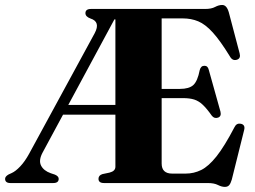

<svg xmlns="http://www.w3.org/2000/svg" viewBox="-24 -736 1026 772"><path d="M440 -65.5V-275H229.5L147.5 -123Q130.5 -91.5 141 -70.5Q151.5 -49.5 180 -39.5L196.5 -34Q212 -27.5 212 -17Q212 0 190 0H18Q-3.5 0 -3.5 -17Q-3.5 -26.5 10.5 -34.5L22.5 -40Q38.5 -47 57.2 -66.8Q76 -86.5 93.5 -118.5L357 -603Q381 -648.5 340 -661.5Q319.5 -669 319.5 -683Q319.5 -700 342 -700H801Q826 -700 840.8 -708Q855.5 -716 869.5 -716Q887.5 -716 896 -686.5L939.5 -521.5Q945 -501.5 929 -496Q911 -490 900.5 -509Q861.5 -572.5 831.5 -605.5Q801.5 -638.5 773.2 -650.2Q745 -662 710.5 -662H626V-378.5H699Q736.5 -378.5 753.5 -394.2Q770.5 -410 779 -454Q783.5 -471.5 797.5 -471.5Q811.5 -472 815.5 -455L862.5 -287Q867 -268 852.5 -263Q837.5 -258 827.5 -271Q807.5 -299.5 791.2 -314.8Q775 -330 756.8 -335.8Q738.5 -341.5 712 -341.5H626V-78.5Q626 -38 668.5 -38H722.5Q755.5 -38 785 -52.5Q814.5 -67 846.5 -107.2Q878.5 -147.5 919 -225Q927 -241.5 944 -238.5Q963.5 -234.5 957.5 -212.5L908 -14Q903.5 1.5 897.5 8.5Q891.5 15.5 880 15.5Q867.5 15.5 852.2 7.8Q837 0 811.5 0H394.5Q372 0 372 -17Q372 -31 388 -36L416.5 -42Q440 -48 440 -65.5ZM436 -658 250.5 -314H440V-658Z"/></svg>

Font: Fraunces 72pt S000
Style: Bold
Weight: 700
Version: Version 1.000; ttfautohint (v1.8.3)